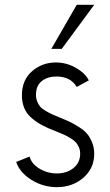

<svg xmlns="http://www.w3.org/2000/svg" viewBox="-20 -770 457 800"><path d="M193.8 -566.4 299.8 -750H372.6L237.3 -566.4ZM217.3 9.8Q159.7 9.8 111.1 -20.5Q62.5 -50.8 47.4 -95.2L103.5 -117.7Q110.8 -87.9 144 -67.6Q177.2 -47.4 217.3 -47.4Q257.8 -47.4 285.9 -69.6Q314 -91.8 314 -129.9Q314 -144.5 308.6 -156.7Q303.2 -168.9 295.4 -177.5Q287.6 -186 272.9 -194.8Q258.3 -203.6 245.4 -209.5Q232.4 -215.3 211.4 -223.6Q177.7 -236.3 154.3 -249Q130.9 -261.7 110.8 -279.1Q90.8 -296.4 81.1 -319.8Q71.3 -343.3 71.3 -372.6Q71.3 -437 113.8 -473.4Q156.2 -509.8 212.4 -509.8Q256.3 -509.8 295.4 -487.8Q334.5 -465.8 350.1 -435.1L299.8 -407.7Q273.9 -451.2 214.8 -451.2Q178.2 -451.2 154.1 -432.1Q129.9 -413.1 129.9 -375Q129.9 -359.4 135.3 -346.7Q140.6 -334 147.7 -325.4Q154.8 -316.9 170.4 -307.9Q186 -298.8 197.8 -293.5Q209.5 -288.1 232.4 -278.8Q257.8 -268.6 273.2 -261.2Q288.6 -253.9 309.8 -240.2Q331.1 -226.6 343 -212.4Q355 -198.2 363.8 -176.5Q372.6 -154.8 372.6 -128.9Q372.6 -68.8 327.4 -29.5Q282.2 9.8 217.3 9.8Z"/></svg>

Font: Now Alt Light
Style: Regular
Weight: 300
Designer: Alfredo Marco Pradil
Foundry: Alfredo Marco Pradil
Version: Version 1.002;PS 001.002;hotconv 1.0.88;makeotf.lib2.5.64775